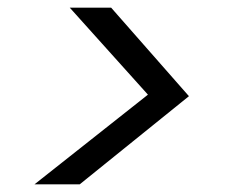

<svg xmlns="http://www.w3.org/2000/svg" viewBox="-20 -601 590 501"><path d="M70 -120 366 -354 162 -581H270L473 -350L188 -120Z"/></svg>

Font: DM Sans 16pt
Style: Italic
Weight: 400
Italic angle: -10°
Version: Version 4.004;gftools[0.9.30]